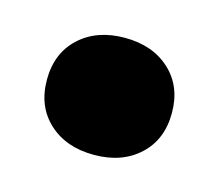

<svg xmlns="http://www.w3.org/2000/svg" viewBox="-43 -220 319 279"><g transform="rotate(15 116.0 -80.0)"><path d="M116 8Q74 8 48 -16Q22 -40 22 -80Q22 -120 48 -144Q74 -168 116 -168Q158 -168 184 -144Q210 -120 210 -80Q210 -40 184 -16Q158 8 116 8Z"/></g></svg>

Font: Mona Sans ExtraLight Black
Style: Regular
Weight: 900
Version: Version 2.000